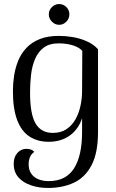

<svg xmlns="http://www.w3.org/2000/svg" viewBox="-20 -699 577 952"><path d="M218 233Q173 233 134 220Q95 207 71.5 180.5Q48 154 48 113Q48 79 66.5 59Q85 39 110 39Q138 39 150 54Q135 65 128.5 80.5Q122 96 122 115Q122 143 134.5 161.5Q147 180 169.5 189.5Q192 199 221 199Q307 199 347 136Q387 73 387 -45Q387 -59 387 -77.5Q387 -96 387 -113Q369 -58 326 -27Q283 4 221 4Q167 4 127 -21.5Q87 -47 65.5 -103Q44 -159 44 -248Q44 -286 50 -324.5Q56 -363 70.5 -398.5Q85 -434 111 -461.5Q137 -489 176.5 -505Q216 -521 272 -521Q306 -521 341.5 -515Q377 -509 410 -494.5Q443 -480 466 -455V-45Q466 59 434 120Q402 181 346 207Q290 233 218 233ZM242 -40Q282 -40 309.5 -58.5Q337 -77 354 -107Q371 -137 379 -174Q387 -211 387 -248L388 -447Q370 -466 338.5 -475Q307 -484 271 -484Q225 -484 197 -463Q169 -442 154 -407Q139 -372 134 -328.5Q129 -285 129 -240Q129 -133 156.5 -86.5Q184 -40 242 -40ZM273 -576Q253 -576 237.5 -591.5Q222 -607 222 -628Q222 -649 237.5 -664Q253 -679 273 -679Q294 -679 309 -664Q324 -649 324 -628Q324 -607 309 -591.5Q294 -576 273 -576Z"/></svg>

Font: Arima
Style: Regular
Weight: 400
Designer: Joana Correia and Natanael Gama
Foundry: NDISCOVER
Version: Version 1.101;gftools[0.9.23]